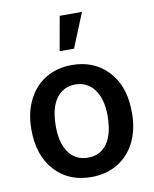

<svg xmlns="http://www.w3.org/2000/svg" viewBox="-88 -849 744 925"><g transform="rotate(-10 284.5 -386.0)"><path d="M38.6 0ZM38.6 -269Q38.6 -346.7 69.3 -408.9Q100.1 -471.2 155.8 -504.6Q211.4 -538.1 283.7 -538.1Q390.6 -538.1 457.3 -469.2Q523.9 -400.4 529.3 -286.6L529.8 -258.8Q529.8 -180.7 499.8 -119.1Q469.7 -57.6 413.8 -23.9Q357.9 9.8 284.7 9.8Q172.9 9.8 105.7 -64.7Q38.6 -139.2 38.6 -263.2ZM157.2 -258.8Q157.2 -177.2 190.9 -131.1Q224.6 -85 284.7 -85Q344.7 -85 378.2 -131.8Q411.6 -178.7 411.6 -269Q411.6 -349.1 377.2 -396Q342.8 -442.9 283.7 -442.9Q225.6 -442.9 191.4 -396.7Q157.2 -350.6 157.2 -258.8ZM268.1 -781.7H377L308.6 -613.8H238.3Z"/></g></svg>

Font: Roboto Medium
Style: Regular
Weight: 500
Designer: Google
Version: Version 2.134; 2016; ttfautohint (v1.6)